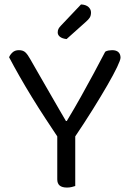

<svg xmlns="http://www.w3.org/2000/svg" viewBox="-20 -840 590 865"><path d="M314 -218H243Q215 -260 184.5 -306.5Q154 -353 124.5 -401Q95 -449 68.5 -495.5Q42 -542 21 -582Q25 -593 36 -603.5Q47 -614 65 -614Q84 -614 94.5 -604Q105 -594 116 -574Q129 -551 145.5 -522.5Q162 -494 180 -462.5Q198 -431 216 -400Q234 -369 249.5 -342Q265 -315 277 -295H281Q316 -353 345 -405Q374 -457 401 -507Q428 -557 454 -607Q460 -611 469 -612.5Q478 -614 485 -614Q504 -614 513.5 -605Q523 -596 523 -580Q523 -570 507.5 -537.5Q492 -505 464 -456.5Q436 -408 398 -347Q360 -286 314 -218ZM238 -257H319V-2Q314 0 303.5 2.5Q293 5 282 5Q260 5 249 -4Q238 -13 238 -32ZM254 -724 345 -820Q367 -819 378.5 -808.5Q390 -798 390 -784Q390 -770 384.5 -761Q379 -752 365 -740L280 -664Q261 -666 250.5 -674Q240 -682 240 -694Q240 -704 244 -711Q248 -718 254 -724Z"/></svg>

Font: Baloo Tammudu 2
Style: Regular
Weight: 400
Designer: Maithili Shingre, Omkar Shende and Ek Type
Foundry: Ek Type
Version: Version 1.700